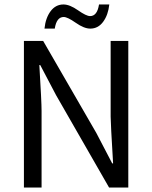

<svg xmlns="http://www.w3.org/2000/svg" viewBox="-20 -839 682 859"><path d="M87 0V-656H173L411 -244L482 -108H486Q475 -290 475 -317V-656H554V0H468L231 -413L160 -548H156Q166 -383 166 -343V0ZM179 -711Q184 -759 206.5 -789Q229 -819 264 -819Q292 -819 329 -793Q366 -767 383 -767Q415 -767 423 -819H469Q464 -772 441.5 -741.5Q419 -711 384 -711Q356 -711 319 -737Q282 -763 265 -763Q233 -763 225 -711Z"/></svg>

Font: RibengUni
Style: Regular
Weight: 400
Designer: (1) Dr. Andrew Glass (Senior Program Manager at Microsoft Corporation)
(2) Bivuti Chakma (Chakma Font Designer & Keyboar
Foundry: Bivuti Chakma
Version: Version 2.2022; Updated on: 03 June 2022; Friday